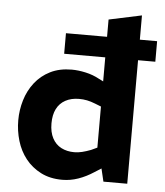

<svg xmlns="http://www.w3.org/2000/svg" viewBox="-54 -818 753 875"><g transform="rotate(5 322.0 -381.0)"><path d="M263 8Q207 8 165 -13.5Q123 -35 95 -70.5Q67 -106 53.5 -151.5Q40 -197 40 -245Q40 -292 53.5 -337Q67 -382 95 -418Q123 -454 165 -475Q207 -496 263 -496Q293 -496 327 -488.5Q361 -481 390 -465L410 -455V-565H222V-659H410V-738L560 -770V-659H639V-565H560V0H451L437 -59L407 -40Q372 -17 336 -4.5Q300 8 263 8ZM192 -244Q192 -204 206.5 -176.5Q221 -149 247 -135.5Q273 -122 307 -122Q324 -122 342.5 -126.5Q361 -131 382 -139L410 -152V-340L382 -351Q362 -359 344.5 -362.5Q327 -366 308 -366Q272 -366 245.5 -351.5Q219 -337 205.5 -310Q192 -283 192 -244Z"/></g></svg>

Font: REM SemiBold
Style: Regular
Weight: 600
Designer: Octavio Pardo
Foundry: Ashler Design
Version: Version 1.005;gftools[0.9.28]